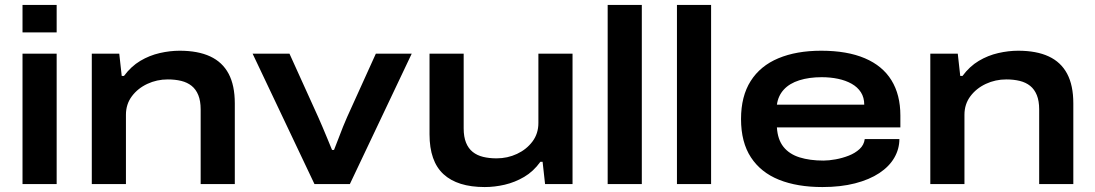

<svg xmlns="http://www.w3.org/2000/svg" viewBox="-20 -744 4425 776"><path d="M71 -613V-724H209V-613ZM71 0V-527H209V0Z M351 0V-527H462L472 -437H481Q510 -476 547 -498Q584 -520 625.5 -529.5Q667 -539 706 -539Q780 -539 829.5 -516Q879 -493 904 -446Q929 -399 929 -326V0H791V-302Q791 -336 781.5 -359.5Q772 -383 754.5 -397Q737 -411 712.5 -417Q688 -423 658 -423Q614 -423 575.5 -405Q537 -387 513 -355Q489 -323 489 -280V0Z M1251 0 1001 -527H1150L1266 -271Q1273 -256 1283 -232Q1293 -208 1303.5 -183Q1314 -158 1322 -138H1330Q1338 -158 1347.5 -183Q1357 -208 1366.5 -232Q1376 -256 1383 -271L1499 -527H1644L1394 0Z M1939 12Q1829 12 1772.5 -40Q1716 -92 1716 -201V-527H1854V-225Q1854 -191 1863.5 -167.5Q1873 -144 1890.5 -130Q1908 -116 1932.5 -110Q1957 -104 1987 -104Q2031 -104 2069.5 -122Q2108 -140 2132 -172Q2156 -204 2156 -247V-527H2294V0H2183L2173 -90H2164Q2136 -51 2098.5 -29Q2061 -7 2020 2.5Q1979 12 1939 12Z M2436 0V-724H2574V0Z M2716 0V-724H2854V0Z M3304 12Q3202 12 3128.5 -17.5Q3055 -47 3015 -108Q2975 -169 2975 -263Q2975 -355 3014 -416.5Q3053 -478 3126 -508.5Q3199 -539 3299 -539Q3404 -539 3475.5 -508.5Q3547 -478 3583 -419.5Q3619 -361 3619 -277V-229H3120Q3123 -180 3146.5 -150.5Q3170 -121 3211.5 -108Q3253 -95 3308 -95Q3330 -95 3357.5 -100Q3385 -105 3410.5 -115Q3436 -125 3454 -141.5Q3472 -158 3475 -182H3615Q3615 -142 3594.5 -106.5Q3574 -71 3534 -44.5Q3494 -18 3436 -3Q3378 12 3304 12ZM3120 -321H3473Q3473 -350 3459.5 -371Q3446 -392 3422 -405.5Q3398 -419 3367 -425.5Q3336 -432 3301 -432Q3250 -432 3210.5 -419.5Q3171 -407 3148 -382Q3125 -357 3120 -321Z M3740 0V-527H3851L3861 -437H3870Q3899 -476 3936 -498Q3973 -520 4014.5 -529.5Q4056 -539 4095 -539Q4169 -539 4218.5 -516Q4268 -493 4293 -446Q4318 -399 4318 -326V0H4180V-302Q4180 -336 4170.5 -359.5Q4161 -383 4143.5 -397Q4126 -411 4101.5 -417Q4077 -423 4047 -423Q4003 -423 3964.5 -405Q3926 -387 3902 -355Q3878 -323 3878 -280V0Z"/></svg>

Font: Archivo SemiBold Expanded SemiBold
Style: Regular
Weight: 600
Width: 7
Version: Version 2.001